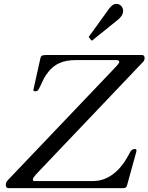

<svg xmlns="http://www.w3.org/2000/svg" viewBox="-20 -972 767 992"><path d="M26.4 -47.4C18.1 -39.1 9.8 -30.8 9.8 -17.1C9.8 -13.2 11.2 0 22.9 0H618.2C628.9 0 633.8 -5.4 636.2 -13.7L683.6 -185.5C684.6 -189 685.1 -191.4 685.1 -193.8C685.1 -199.7 682.1 -202.1 676.8 -202.1C655.8 -202.1 651.9 -183.1 643.1 -168.9C601.6 -91.3 540 -36.6 460.4 -36.6H155.8C150.9 -37.1 149.9 -40 149.9 -44.9C149.9 -56.2 173.3 -78.6 190.9 -97.2L720.2 -653.3C727.1 -660.2 727.1 -669.9 727.1 -672.9C727.1 -680.2 724.1 -688 711.4 -688H224.1C193.4 -688 191.4 -683.1 188 -668C152.3 -508.8 152.3 -507.8 152.3 -506.8C152.3 -501 158.2 -500.5 163.6 -500.5C171.4 -500.5 174.8 -503.9 178.7 -509.3C189.5 -525.9 204.1 -565.4 216.8 -583.5C258.8 -644.5 306.2 -661.6 374.5 -661.6H578.1C587.9 -661.6 596.2 -660.2 596.2 -651.9C596.2 -644 577.1 -625.5 562 -609.4ZM451.2 -764.2C452.1 -763.2 452.1 -762.7 454.6 -762.7C456.1 -762.7 456.5 -763.2 458 -764.2L589.4 -870.1C602.5 -880.9 616.2 -896 616.2 -916C616.2 -935.1 601.1 -952.1 581.1 -952.1C569.3 -952.1 556.6 -944.8 544.4 -928.2L440.4 -784.2C439.5 -783.2 438.5 -782.2 438.5 -781.2C438.5 -780.3 439.5 -779.3 440.4 -778.3Z"/></svg>

Font: Cardo
Style: Italic
Weight: 400
Designer: David J. Perry
Foundry: David J. Perry
Version: Version 0.99